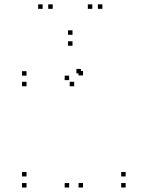

<svg xmlns="http://www.w3.org/2000/svg" viewBox="-20 -828 660 858"><path d="M351 -491V-511H331V-491ZM341.5 -500V-520H321.5V-500ZM98.5 -490V-510H78.5V-490ZM98.5 -442.5V-462.5H78.5V-442.5ZM311.5 -442.5V-462.5H291.5V-442.5ZM289 -470V-490H269V-470ZM289 10V-10H269V10ZM351 10V-10H331V10ZM541.5 10V-10H521.5V10ZM541.5 -39.5V-59.5H521.5V-39.5ZM98.5 -39.5V-59.5H78.5V-39.5ZM98.5 10V-10H78.5V10ZM304 -623.5V-643.5H284V-623.5ZM437.5 -788.5V-808.5H417.5V-788.5ZM392.5 -788.5V-808.5H372.5V-788.5ZM304 -672.5V-692.5H284V-672.5ZM215.5 -788.5V-808.5H195.5V-788.5ZM170.5 -788.5V-808.5H150.5V-788.5Z"/></svg>

Font: Monaspace Neon Dots Var
Style: Regular
Weight: 400
Designer: Riley Cran and the Lettermatic Team
Version: Version 1.100 (Monaspace Neon Dots)